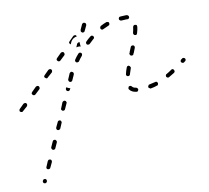

<svg xmlns="http://www.w3.org/2000/svg" viewBox="-73 -345 756 694"><g transform="rotate(-10 305.0 2.0)"><path d="M32 271Q33 274 36 275Q37 275 39 275Q40 276 42 275Q43 274 44 273Q45 272 46 271V270Q47 267 46 264Q45 262 42 260Q41 260 40 260Q38 260 37 260Q35 261 34 262Q33 263 33 264L32 265Q31 268 32 271ZM53 223Q54 226 57 227Q60 228 63 227Q66 226 67 223L76 204Q77 201 76 198Q75 195 72 194Q69 193 66 194Q64 195 62 198L54 217Q52 220 53 223ZM83 156Q84 159 87 161Q90 162 93 161Q96 160 97 157L106 137Q107 134 106 132Q105 129 102 127Q99 126 96 127Q93 128 92 131L83 151Q82 154 83 156ZM113 90Q114 93 117 94Q120 95 122 94Q125 93 127 90L135 71Q136 69 136 68Q136 67 135 65Q135 64 134 63Q133 62 132 61Q129 60 126 61Q123 62 122 65L113 84Q112 87 113 90ZM142 21Q142 22 142 24Q143 25 144 26Q145 27 146 28Q149 29 152 28Q155 27 156 24L165 4Q166 3 166 2Q166 0 165 -1Q165 -3 164 -4Q163 -5 161 -6Q158 -7 156 -6Q153 -5 151 -2L143 18Q142 19 142 21ZM0 7Q-3 7 -5 5Q-8 3 -7 0Q-7 -3 -5 -5L11 -21Q14 -23 17 -23Q20 -23 22 -21Q24 -19 24 -16Q24 -13 22 -10L5 5Q3 8 0 7ZM424 7Q425 6 426 6Q427 5 428 3Q429 2 429 1Q429 -3 427 -5Q425 -7 422 -8Q412 -9 408 -15Q406 -17 403 -18Q400 -18 398 -17Q396 -16 396 -14Q395 -13 395 -12Q394 -10 395 -9Q395 -7 396 -6Q404 5 421 7Q422 7 424 7ZM501 -3Q502 -4 502 -5Q503 -7 503 -8Q503 -10 503 -11Q502 -14 499 -16Q497 -17 494 -16Q483 -13 472 -11Q469 -11 468 -8Q466 -6 466 -2Q467 -1 467 0Q468 2 470 2Q471 3 472 4Q474 4 475 4Q487 2 498 -2Q499 -2 501 -3ZM570 -42Q570 -45 568 -48Q568 -49 566 -50Q565 -50 564 -51Q562 -51 561 -51Q559 -50 558 -49Q548 -42 539 -37Q538 -37 537 -35Q536 -34 536 -33Q536 -31 536 -30Q536 -28 537 -27Q539 -24 542 -24Q545 -23 547 -25Q556 -30 567 -37Q569 -39 570 -42ZM172 -43Q173 -40 176 -39Q179 -37 182 -39Q185 -40 186 -43L188 -47Q185 -48 182 -49Q178 -51 174 -53L172 -49Q171 -46 172 -43ZM79 -68Q79 -71 77 -74Q75 -76 72 -76Q69 -76 66 -74L50 -58Q48 -56 47 -53Q47 -50 50 -47Q52 -45 55 -45Q58 -45 60 -47L77 -63Q79 -65 79 -68ZM395 -58Q397 -55 400 -54Q401 -54 403 -54Q404 -54 406 -55Q407 -56 408 -57Q409 -58 409 -60Q412 -69 416 -81Q417 -84 415 -86Q414 -89 411 -90Q410 -91 408 -91Q407 -90 405 -90Q404 -89 403 -88Q402 -87 402 -86Q397 -73 395 -63Q394 -60 395 -58ZM615 -73Q616 -74 616 -76Q617 -77 616 -79Q616 -80 615 -81Q613 -84 610 -84Q607 -85 605 -83L601 -80Q599 -79 599 -78Q598 -77 598 -75Q597 -74 598 -72Q598 -71 599 -70Q601 -67 604 -67Q607 -66 609 -68L613 -71Q615 -72 615 -73ZM209 -100Q208 -103 205 -104Q204 -105 203 -105Q201 -105 200 -105Q198 -104 197 -103Q196 -102 195 -101Q190 -90 186 -80Q185 -78 186 -77Q186 -75 186 -74Q187 -73 188 -72Q189 -71 190 -70Q193 -69 196 -70Q199 -71 200 -74Q204 -84 209 -94Q210 -97 209 -100ZM134 -121Q134 -124 132 -126Q130 -128 127 -128Q124 -128 121 -126L105 -110Q103 -108 102 -105Q102 -102 105 -100Q107 -98 110 -97Q113 -97 115 -100L132 -115Q134 -118 134 -121ZM422 -139 421 -135H420Q419 -132 421 -129Q422 -126 425 -125Q426 -125 428 -125Q429 -125 430 -125Q432 -126 433 -127Q434 -128 434 -129V-130L436 -133L443 -151Q443 -152 443 -153Q443 -155 443 -156Q442 -158 441 -159Q440 -160 439 -160Q436 -161 433 -160Q430 -159 429 -156ZM251 -161Q251 -164 249 -166Q246 -168 243 -168Q240 -167 238 -165Q230 -156 224 -147Q222 -144 222 -141Q223 -138 225 -136Q228 -134 231 -135Q234 -135 236 -138Q242 -147 249 -155Q251 -158 251 -161ZM189 -173Q189 -176 187 -179Q185 -181 182 -181Q179 -181 176 -179L160 -163Q158 -161 157 -158Q157 -155 160 -152Q162 -150 165 -150Q168 -150 170 -152L187 -168Q189 -170 189 -173ZM235 -189 240 -201Q242 -204 245 -205Q248 -206 250 -205Q250 -205 250 -205Q250 -205 250 -205Q250 -202 250 -199Q250 -194 251 -189Q246 -191 241 -190Q238 -190 235 -189ZM303 -210Q304 -211 304 -213Q304 -214 304 -216Q303 -217 302 -218Q300 -221 297 -221Q294 -221 292 -219Q283 -212 275 -204Q274 -203 273 -201Q272 -200 272 -199Q272 -197 273 -196Q273 -194 274 -193Q276 -191 280 -191Q283 -191 285 -193Q293 -201 301 -208Q303 -209 303 -210ZM447 -199Q448 -197 451 -196Q454 -195 457 -196Q459 -198 460 -201Q464 -214 465 -224Q465 -227 464 -230Q462 -232 459 -232Q456 -233 453 -231Q451 -229 450 -226Q449 -217 446 -205Q445 -202 447 -199ZM226 -219Q231 -224 237 -226Q240 -227 244 -228Q242 -230 241 -232Q239 -234 236 -233Q233 -233 231 -231L215 -215Q213 -213 212 -210Q212 -207 215 -205Q215 -204 216 -204Q216 -204 217 -203L220 -210Q222 -215 226 -219ZM367 -250Q368 -252 367 -255Q367 -257 366 -258Q365 -259 363 -259Q362 -260 361 -260Q359 -260 358 -260Q347 -256 336 -250Q335 -249 334 -248Q333 -247 333 -246Q332 -244 332 -243Q332 -241 333 -240Q334 -237 337 -236Q340 -235 343 -237Q353 -242 363 -246Q366 -247 367 -250ZM261 -245Q261 -244 261 -242Q262 -241 263 -240Q264 -239 265 -238Q268 -237 271 -238Q274 -239 275 -242L284 -261Q285 -264 284 -267Q283 -270 280 -271Q277 -273 274 -271Q271 -270 270 -268L261 -248Q261 -247 261 -245ZM433 -257Q437 -256 439 -258Q441 -260 442 -263Q442 -267 440 -269Q438 -271 435 -272Q432 -272 429 -272Q420 -272 411 -271Q408 -271 406 -269Q404 -266 404 -263Q404 -260 407 -258Q409 -256 412 -256Q420 -257 429 -257Q431 -257 433 -257Z"/></g></svg>

Font: FRB American Cursive Dashed Extralight
Style: Italic
Weight: 200
Italic angle: -25°
Version: Version 2.0;Modular Font Editor K font №1